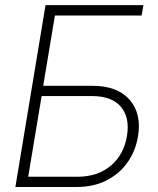

<svg xmlns="http://www.w3.org/2000/svg" viewBox="-20 -748 633 768"><path d="M41.5 0 162.1 -727.5H553.7L546.4 -686H199.7L152.8 -404.8H349.6Q449.2 -404.8 498 -349.4Q546.9 -293.9 532.2 -203.6Q522 -142.6 489 -96.9Q456.1 -51.3 404.5 -25.6Q353 0 286.6 0ZM92.8 -41H289.6Q370.6 -41 423.1 -85.2Q475.6 -129.4 487.8 -204.1Q500 -276.9 464.1 -320.3Q428.2 -363.8 347.2 -363.8H146.5Z"/></svg>

Font: Inter 28pt ExtraLight
Style: Italic
Weight: 250
Italic angle: -9.3988°
Designer: Rasmus Andersson
Foundry: rsms
Version: Version 4.001;git-66647c0bb